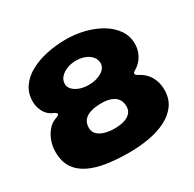

<svg xmlns="http://www.w3.org/2000/svg" viewBox="-139 -762 935 923"><g transform="rotate(-30 328.0 -300.0)"><path d="M327.6 12.5Q262.4 12.5 206.4 4.4Q150.4 -3.8 108.7 -23.8Q67 -43.8 43.6 -78.4Q20.2 -113.1 20.2 -166.5Q20.2 -198.2 30.5 -226.6Q40.8 -255 58.5 -276Q76.2 -297 97.9 -305Q110.9 -309.8 116.4 -313.2Q122 -316.6 122 -320.4Q122 -324 116.9 -328Q111.8 -332 102.1 -335.8Q74.5 -348.1 60.4 -375.4Q46.4 -402.8 46.4 -430.8Q46.4 -477.6 70.5 -511.8Q94.6 -546 135.5 -568Q176.4 -590 227.6 -600.8Q278.9 -611.5 333 -611.5Q384.2 -611.5 433.7 -599.4Q483.1 -587.2 523.1 -563.6Q563.1 -540 587.1 -505.7Q611.1 -471.4 611.1 -426.9Q611.1 -403.1 603.2 -382.1Q595.2 -361.1 581.4 -344.7Q567.6 -328.2 549.5 -317.8Q543.1 -314.1 539.9 -311.2Q536.6 -308.2 536.6 -303.5Q536.6 -299.9 539.2 -296.8Q541.9 -293.8 550.5 -289Q574.9 -276.6 590.9 -258.1Q607 -239.6 615.2 -216.2Q623.5 -192.8 623.5 -165.1Q623.5 -116.2 598.9 -82.2Q574.2 -48.2 532.4 -27.2Q490.5 -6.2 437.6 3.1Q384.6 12.5 327.6 12.5ZM324.1 -122.8Q355.6 -122.8 378.4 -130.1Q401.2 -137.5 413.5 -151.7Q425.8 -165.9 425.8 -185.8Q425.8 -211.9 413.8 -228.3Q401.8 -244.8 379.9 -252.6Q358.1 -260.4 328.9 -260.4Q294.1 -260.4 268.9 -252.9Q243.8 -245.4 230.3 -229.2Q216.9 -213 216.9 -187.1Q216.9 -165.4 231.2 -151.2Q245.5 -137 269.9 -129.9Q294.4 -122.8 324.1 -122.8ZM320.6 -366.4Q341.9 -366.4 360.2 -371.1Q378.5 -375.9 392.4 -384.1Q406.4 -392.4 414.1 -404Q421.8 -415.6 421.8 -429.2Q421.8 -444.2 414.4 -457.1Q407.1 -469.9 393.9 -479.2Q380.8 -488.5 363.4 -493.7Q346.1 -498.9 326 -498.9Q297.6 -498.9 274.2 -489.7Q250.8 -480.5 236.6 -464.6Q222.4 -448.6 222.4 -428.2Q222.4 -415.5 229.4 -404.5Q236.4 -393.5 249.7 -384.8Q263 -376.1 281 -371.2Q299 -366.4 320.6 -366.4Z"/></g></svg>

Font: Gluten Thin
Style: Regular
Weight: 100
Designer: Tyler Finck
Foundry: Etcetera Type Company
Version: Version 1.300